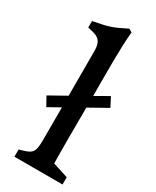

<svg xmlns="http://www.w3.org/2000/svg" viewBox="-206 -862 744 916"><g transform="rotate(30 166.0 -403.5)"><path d="M47.9 -1.5H313V-41.5L228.5 -68.4C226.6 -167.5 227.5 -258.8 228 -376L328.1 -432.1L302.2 -482.4L228.5 -440.4V-440.9C228.5 -560.5 226.1 -703.1 235.4 -794.4L217.3 -804.7C145 -768.6 133.8 -764.2 44.9 -747.1V-711.4C87.4 -701.2 126.5 -699.7 126.5 -629.9V-382.8L34.2 -331.1L61.5 -282.2L126.5 -318.8V-144C126.5 -65.4 116.2 -60.1 47.9 -41.5Z"/></g></svg>

Font: Donegal One
Style: Regular
Weight: 400
Designer: Gary Lonergan
Foundry: Sorkin Type Co.
Version: Version 1.004